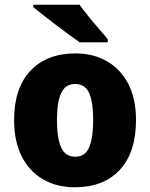

<svg xmlns="http://www.w3.org/2000/svg" viewBox="-20 -786 638 816"><path d="M558 -276Q558 -138 489 -64Q420 10 298 10Q223 10 164.5 -23Q106 -56 73 -120Q40 -184 40 -276Q40 -412 109.5 -485.5Q179 -559 301 -559Q376 -559 434 -526Q492 -493 525 -430Q558 -367 558 -276ZM222 -276Q222 -200 239.5 -160Q257 -120 300 -120Q342 -120 359 -160Q376 -200 376 -276Q376 -352 359 -390.5Q342 -429 299 -429Q258 -429 240 -390.5Q222 -352 222 -276ZM318 -766Q334 -744 356 -716.5Q378 -689 400.5 -663.5Q423 -638 438 -619V-606H319Q300 -619 273.5 -638.5Q247 -658 218 -680Q189 -702 163.5 -722Q138 -742 121 -756V-766Z"/></svg>

Font: Noto Sans Disp ExtBd
Style: Regular
Weight: 800
Designer: Monotype Design Team
Foundry: Monotype Imaging Inc.
Version: Version 2.000;GOOG;noto-source:20170915:90ef993387c0; ttfaut